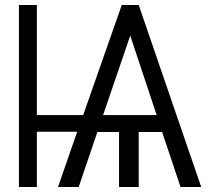

<svg xmlns="http://www.w3.org/2000/svg" viewBox="-20 -749 901 771"><path d="M314 -287 469 -729H537L788 2H705L631 -219H537V2H458V-219H371L296 2H213L290 -220H128V2H56V-729H128V-287ZM503 -606 394 -287H609Z"/></svg>

Font: Sinter Normal
Style: Regular
Weight: 350
Foundry: Adobe & rsms
Version: Version 1.000